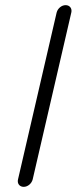

<svg xmlns="http://www.w3.org/2000/svg" viewBox="-20 -698 298 746"><path d="M107 -1 257 -649C261 -665 251 -678 235 -678C219 -678 204 -665 200 -649L50 -1C46 15 56 28 72 28C88 28 103 15 107 -1Z"/></svg>

Font: Electronic
Style: It
Weight: 400
Version: Version 1.011